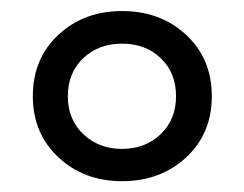

<svg xmlns="http://www.w3.org/2000/svg" viewBox="-20 -758 446 351"><path d="M203.1 -426.8Q133.3 -426.8 86.7 -470.5Q40 -514.2 40 -582Q40 -650.9 86.7 -694.3Q133.3 -737.8 203.1 -737.8Q273.4 -737.8 320.3 -694.3Q367.2 -650.9 367.2 -582Q367.2 -513.7 320.3 -470.2Q273.4 -426.8 203.1 -426.8ZM104 -582Q104 -539.6 132.3 -512.7Q160.6 -485.8 203.1 -485.8Q245.6 -485.8 273.7 -512.7Q301.8 -539.6 301.8 -582Q301.8 -625 273.9 -651.6Q246.1 -678.2 203.1 -678.2Q160.2 -678.2 132.1 -651.6Q104 -625 104 -582Z"/></svg>

Font: Lumene Sans
Style: Regular
Weight: 400
Designer: Deni Anggara
Version: Version 1.003;Glyphs 3.1.2 (3151)